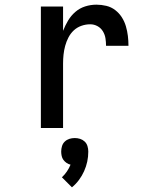

<svg xmlns="http://www.w3.org/2000/svg" viewBox="-20 -548 640 822"><path d="M155 0V-520H250V-416Q259 -439 271.5 -460Q284 -481 302.5 -497Q321 -513 344.5 -520.5Q368 -528 393 -528Q414 -528 435 -523Q456 -518 473 -505Q490 -492 501.5 -474Q513 -456 519 -435.5Q525 -415 527.5 -394Q530 -373 530 -352H434Q434 -368 431.5 -384Q429 -400 420.5 -414Q412 -428 397.5 -436Q383 -444 366 -444Q347 -444 328.5 -437.5Q310 -431 296 -418Q282 -405 273 -387.5Q264 -370 259 -351.5Q254 -333 252 -314Q250 -295 250 -276V0ZM288 254 245 211Q257 200 266.5 186Q276 172 282 157Q273 155 265 149.5Q257 144 251.5 136.5Q246 129 244 119.5Q242 110 242 101Q242 89 245.5 77.5Q249 66 257.5 58Q266 50 277 46.5Q288 43 300 43Q312 43 323 46.5Q334 50 342.5 58Q351 66 354.5 77.5Q358 89 358 101Q358 123 353.5 144Q349 165 340 185Q331 205 318 222.5Q305 240 288 254Z"/></svg>

Font: Iosevka Custom Medium Extended
Style: Regular
Weight: 500
Width: 7
Monospace: yes
Designer: Belleve Invis
Foundry: Belleve Invis
Version: Version 11.2.4; ttfautohint (v1.8.4)